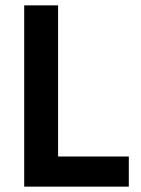

<svg xmlns="http://www.w3.org/2000/svg" viewBox="-20 -694 524 714"><path d="M459 0H70V-674H196V-112H459Z"/></svg>

Font: Hind Colombo SemiBold
Style: Regular
Weight: 600
Designer: Jyotish Sonowal, Aditi Pimprikar
Foundry: Indian Type Foundry
Version: Version 1.000;PS 1.0;hotconv 1.0.86;makeotf.lib2.5.63406; tt